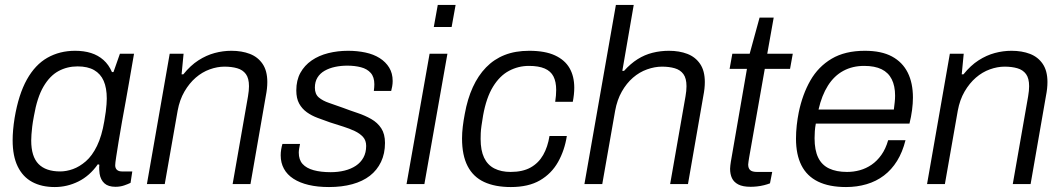

<svg xmlns="http://www.w3.org/2000/svg" viewBox="-20 -743 4291 775"><path d="M201 12Q148 12 110 -8.5Q72 -29 51.5 -71Q31 -113 31 -177Q31 -197 33 -219.5Q35 -242 39 -267Q55 -362 88.5 -422Q122 -482 171.5 -510Q221 -538 283 -538Q319 -538 347.5 -529Q376 -520 397.5 -501Q419 -482 432 -452H438L464 -526H521L500 -405Q495 -375 487.5 -334.5Q480 -294 472.5 -252Q465 -210 459 -173Q453 -136 449 -110Q445 -84 445 -76Q445 -64 452 -57.5Q459 -51 472 -51H514L507 -5Q497 0 481 5.5Q465 11 446 11Q417 11 401.5 -3Q386 -17 382 -42Q381 -50 380.5 -59Q380 -68 381 -78L375 -80Q342 -33 296.5 -10.5Q251 12 201 12ZM223 -51Q248 -51 274.5 -60.5Q301 -70 326.5 -92Q352 -114 371.5 -154Q391 -194 401 -254Q405 -276 407 -292.5Q409 -309 410 -322Q411 -335 411 -345Q411 -388 398.5 -416.5Q386 -445 360 -460Q334 -475 293 -475Q251 -475 216 -456Q181 -437 155.5 -393.5Q130 -350 117 -275Q112 -249 110 -231.5Q108 -214 107 -200.5Q106 -187 106 -176Q106 -111 135.5 -81Q165 -51 223 -51Z M573 0 665 -526H721L713 -443H720Q749 -479 781 -499.5Q813 -520 846.5 -529Q880 -538 914 -538Q956 -538 988.5 -525.5Q1021 -513 1040 -485Q1059 -457 1059 -412Q1059 -399 1057.5 -385Q1056 -371 1053 -356L991 0H919L981 -354Q983 -365 984 -376Q985 -387 985 -395Q985 -427 972.5 -444Q960 -461 937.5 -467.5Q915 -474 886 -474Q857 -474 826.5 -463Q796 -452 770 -429.5Q744 -407 724.5 -373.5Q705 -340 697 -296L645 0Z M1308 12Q1262 12 1226 3.5Q1190 -5 1164.5 -21.5Q1139 -38 1126 -62Q1113 -86 1113 -116Q1113 -128 1115 -140Q1117 -152 1120 -162H1191Q1189 -152 1187.5 -143Q1186 -134 1186 -127Q1186 -98 1201.5 -81Q1217 -64 1246 -56Q1275 -48 1315 -48Q1345 -48 1371 -54.5Q1397 -61 1416.5 -74Q1436 -87 1447 -107Q1458 -127 1458 -154Q1458 -176 1445.5 -190Q1433 -204 1412 -214Q1391 -224 1365.5 -232Q1340 -240 1312 -249Q1287 -258 1262.5 -267Q1238 -276 1218.5 -290Q1199 -304 1187.5 -325Q1176 -346 1176 -378Q1176 -419 1192.5 -449Q1209 -479 1238 -499Q1267 -519 1305 -528.5Q1343 -538 1385 -538Q1422 -538 1455 -531Q1488 -524 1512.5 -508.5Q1537 -493 1551 -470Q1565 -447 1565 -416Q1565 -405 1563 -394Q1561 -383 1559 -376H1489Q1490 -384 1490.5 -390.5Q1491 -397 1491 -403Q1491 -432 1476.5 -448.5Q1462 -465 1437 -471.5Q1412 -478 1382 -478Q1356 -478 1332.5 -473Q1309 -468 1290.5 -457.5Q1272 -447 1261.5 -430Q1251 -413 1251 -389Q1251 -363 1267 -349.5Q1283 -336 1308.5 -327.5Q1334 -319 1364 -308Q1393 -297 1423 -287Q1453 -277 1478.5 -262.5Q1504 -248 1519 -225Q1534 -202 1534 -166Q1534 -123 1518 -89.5Q1502 -56 1473 -33.5Q1444 -11 1402 0.5Q1360 12 1308 12Z M1731 -634 1747 -723H1819L1803 -634ZM1621 0 1714 -526H1786L1693 0Z M2042 12Q1978 12 1934 -8.5Q1890 -29 1867.5 -72.5Q1845 -116 1845 -184Q1845 -207 1848 -232Q1851 -257 1856 -283Q1867 -344 1888.5 -391Q1910 -438 1942 -471Q1974 -504 2017 -521Q2060 -538 2116 -538Q2180 -538 2220 -519.5Q2260 -501 2279 -468Q2298 -435 2298 -389Q2298 -376 2296.5 -361.5Q2295 -347 2292 -332H2221Q2223 -345 2224 -357Q2225 -369 2225 -380Q2225 -413 2214 -434.5Q2203 -456 2178.5 -466.5Q2154 -477 2115 -477Q2072 -477 2034.5 -457Q1997 -437 1970 -393Q1943 -349 1930 -277Q1926 -253 1923.5 -235.5Q1921 -218 1920.5 -205.5Q1920 -193 1920 -182Q1920 -136 1934 -106.5Q1948 -77 1975.5 -63Q2003 -49 2041 -49Q2090 -49 2122 -67Q2154 -85 2172.5 -117.5Q2191 -150 2198 -194H2268Q2259 -136 2232.5 -89Q2206 -42 2159.5 -15Q2113 12 2042 12Z M2339 0 2466 -723H2538L2492 -457H2499Q2525 -486 2553.5 -504Q2582 -522 2614 -530Q2646 -538 2680 -538Q2722 -538 2754.5 -525.5Q2787 -513 2806 -485Q2825 -457 2825 -412Q2825 -399 2823.5 -385Q2822 -371 2819 -356L2757 0H2685L2747 -354Q2749 -365 2750 -375.5Q2751 -386 2751 -395Q2751 -427 2738.5 -444Q2726 -461 2703.5 -467.5Q2681 -474 2652 -474Q2623 -474 2592 -463Q2561 -452 2535 -429.5Q2509 -407 2490 -373.5Q2471 -340 2463 -296L2411 0Z M3010 11Q2978 11 2960 1.5Q2942 -8 2934.5 -24Q2927 -40 2927 -62Q2927 -68 2928 -75.5Q2929 -83 2930 -90L2995 -465H2925L2936 -526H3006L3046 -672H3103L3077 -526H3180L3169 -465H3067L3004 -108Q3003 -101 3001.5 -92Q3000 -83 3000 -79Q3000 -64 3008 -56.5Q3016 -49 3036 -49H3097L3088 -3Q3078 1 3064 4.5Q3050 8 3036 9.5Q3022 11 3010 11Z M3395 12Q3327 12 3282 -10Q3237 -32 3215 -75.5Q3193 -119 3193 -183Q3193 -210 3196 -237Q3199 -264 3204 -289Q3219 -362 3251 -418Q3283 -474 3337 -506Q3391 -538 3471 -538Q3538 -538 3580.5 -515Q3623 -492 3644 -450Q3665 -408 3665 -349Q3665 -326 3661.5 -299Q3658 -272 3651 -244H3273Q3270 -228 3269 -213.5Q3268 -199 3268 -185Q3268 -137 3282.5 -107Q3297 -77 3326.5 -63Q3356 -49 3399 -49Q3426 -49 3451 -56Q3476 -63 3498 -78Q3520 -93 3537.5 -117.5Q3555 -142 3565 -177H3635Q3623 -129 3601 -93.5Q3579 -58 3548 -34.5Q3517 -11 3478 0.5Q3439 12 3395 12ZM3284 -301H3588Q3590 -317 3591.5 -330.5Q3593 -344 3593 -357Q3593 -396 3579.5 -423Q3566 -450 3538.5 -463.5Q3511 -477 3468 -477Q3421 -477 3384 -457Q3347 -437 3322 -397.5Q3297 -358 3284 -301Z M3722 0 3814 -526H3870L3862 -443H3869Q3898 -479 3930 -499.5Q3962 -520 3995.5 -529Q4029 -538 4063 -538Q4105 -538 4137.5 -525.5Q4170 -513 4189 -485Q4208 -457 4208 -412Q4208 -399 4206.5 -385Q4205 -371 4202 -356L4140 0H4068L4130 -354Q4132 -365 4133 -376Q4134 -387 4134 -395Q4134 -427 4121.5 -444Q4109 -461 4086.5 -467.5Q4064 -474 4035 -474Q4006 -474 3975.5 -463Q3945 -452 3919 -429.5Q3893 -407 3873.5 -373.5Q3854 -340 3846 -296L3794 0Z"/></svg>

Font: Archivo SemiBold Light
Style: Italic
Weight: 300
Italic angle: -10°
Version: Version 2.001